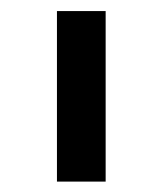

<svg xmlns="http://www.w3.org/2000/svg" viewBox="-20 -619 300 354"><path d="M85 -598.6Q107.4 -598.6 174.8 -598.6Q174.8 -520.5 174.8 -284.2Q152.3 -284.2 85 -284.2Q85 -303.7 85 -334Q85 -422.9 85 -598.6Z"/></svg>

Font: Noto Sans Hebrew DECATHLON 
Style: Regular
Weight: 400
Designer: Monotype Design team
Version: Version 1.03 uh